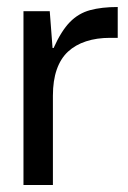

<svg xmlns="http://www.w3.org/2000/svg" viewBox="-20 -528 366 548"><path d="M47 0V-496H122L130 -391H133Q155 -440 179.5 -465Q204 -490 237 -499Q270 -508 316 -508V-420H294Q256 -420 225.5 -410Q195 -400 174 -380.5Q153 -361 142 -329.5Q131 -298 131 -255V0Z"/></svg>

Font: DM Sans 9pt 36pt
Style: Regular
Weight: 400
Version: Version 4.004;gftools[0.9.30]